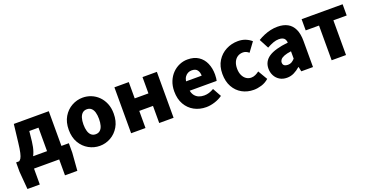

<svg xmlns="http://www.w3.org/2000/svg" viewBox="-31 -1311 4304 2235"><g transform="rotate(-20 2121.0 -193.0)"><path d="M182 0V197H29L11 -22V-139H664V-22L647 197H494V0ZM394 -52V-430H280L267 -306Q259 -235 241 -184Q223 -133 196.5 -100.5Q170 -68 136 -52.5Q102 -37 61 -36L48 -139Q62 -147 73 -165Q84 -183 94 -225.5Q104 -268 113 -347L139 -569H572V-52Z M995 14Q923 14 859 -21.5Q795 -57 755.5 -124Q716 -191 716 -285Q716 -379 755.5 -445.5Q795 -512 859 -547.5Q923 -583 995 -583Q1049 -583 1099 -563Q1149 -543 1188 -504.5Q1227 -466 1250 -411Q1273 -356 1273 -285Q1273 -191 1233.5 -124Q1194 -57 1130.5 -21.5Q1067 14 995 14ZM995 -130Q1028 -130 1049.5 -149Q1071 -168 1081 -203Q1091 -238 1091 -285Q1091 -332 1081 -366.5Q1071 -401 1049.5 -420Q1028 -439 995 -439Q962 -439 940.5 -420Q919 -401 908.5 -366.5Q898 -332 898 -285Q898 -238 908.5 -203Q919 -168 940.5 -149Q962 -130 995 -130Z M1385 0V-569H1563V-367H1733V-569H1911V0H1733V-212H1563V0Z M2313 14Q2231 14 2165.5 -21.5Q2100 -57 2061.5 -124Q2023 -191 2023 -285Q2023 -354 2045.5 -409Q2068 -464 2106.5 -503Q2145 -542 2193.5 -562.5Q2242 -583 2293 -583Q2375 -583 2429 -547Q2483 -511 2510 -449Q2537 -387 2537 -309Q2537 -285 2534.5 -264Q2532 -243 2529 -232H2195Q2203 -193 2223 -169Q2243 -145 2272 -133.5Q2301 -122 2337 -122Q2368 -122 2397 -131Q2426 -140 2457 -158L2516 -51Q2472 -20 2417.5 -3Q2363 14 2313 14ZM2192 -349H2386Q2386 -391 2365.5 -419Q2345 -447 2296 -447Q2272 -447 2250.5 -436.5Q2229 -426 2213.5 -404.5Q2198 -383 2192 -349Z M2902 14Q2822 14 2758 -21.5Q2694 -57 2656.5 -124Q2619 -191 2619 -285Q2619 -379 2660.5 -445.5Q2702 -512 2770.5 -547.5Q2839 -583 2918 -583Q2970 -583 3011 -566.5Q3052 -550 3084 -522L3001 -409Q2982 -425 2964.5 -432Q2947 -439 2929 -439Q2890 -439 2861 -420Q2832 -401 2816.5 -366.5Q2801 -332 2801 -285Q2801 -238 2817 -203Q2833 -168 2860.5 -149Q2888 -130 2922 -130Q2949 -130 2974 -141.5Q2999 -153 3021 -170L3090 -53Q3048 -16 2997.5 -1Q2947 14 2902 14Z M3313 14Q3261 14 3223 -9.5Q3185 -33 3164.5 -72.5Q3144 -112 3144 -159Q3144 -249 3219 -299.5Q3294 -350 3460 -368Q3458 -391 3449 -407.5Q3440 -424 3421.5 -432.5Q3403 -441 3374 -441Q3340 -441 3304 -428Q3268 -415 3225 -391L3163 -508Q3201 -531 3240.5 -547.5Q3280 -564 3322 -573.5Q3364 -583 3408 -583Q3482 -583 3533 -555Q3584 -527 3611 -469.5Q3638 -412 3638 -323V0H3493L3481 -57H3476Q3441 -26 3400.5 -6Q3360 14 3313 14ZM3374 -124Q3401 -124 3421 -136Q3441 -148 3460 -169V-260Q3405 -253 3372.5 -240Q3340 -227 3326.5 -210Q3313 -193 3313 -173Q3313 -148 3329.5 -136Q3346 -124 3374 -124Z M3869 0V-430H3704V-569H4212V-430H4047V0Z"/></g></svg>

Font: Noto Sans SC Black
Style: Regular
Weight: 900
Designer: Ryoko NISHIZUKA  (kana, bopomofo & ideographs); Paul D. Hunt (Latin, Greek & Cyrillic); Sandoll Communications , Soo-you
Foundry: Adobe
Version: Version 2.004-H2;hotconv 1.0.118;makeotfexe 2.5.65603